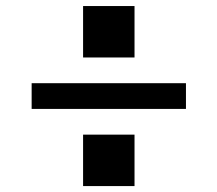

<svg xmlns="http://www.w3.org/2000/svg" viewBox="-20 -628 734 648"><path d="M86.8 -347.2H607.6V-260.4H86.8ZM260.4 -173.6H434V0H260.4ZM260.4 -607.6H434V-434H260.4Z"/></svg>

Font: 8-bit Operator+ 8
Style: Bold
Weight: 700
Designer: GrandChaos9000
Version: Version 1.3.0 - August 1, 2014